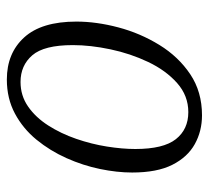

<svg xmlns="http://www.w3.org/2000/svg" viewBox="-44 -542 596 547"><g transform="rotate(90 253.5 -268.0)"><path d="M206 10Q131 10 86 -39.5Q41 -89 41 -188Q41 -245 57.5 -307.5Q74 -370 107.5 -424.5Q141 -479 191 -512.5Q241 -546 308 -546Q353 -546 390 -525.5Q427 -505 449 -461.5Q471 -418 471 -347Q471 -304 461 -255.5Q451 -207 430 -160Q409 -113 377.5 -74.5Q346 -36 303 -13Q260 10 206 10ZM213 -29Q252 -29 283 -50.5Q314 -72 337 -108Q360 -144 375 -187.5Q390 -231 397 -275Q404 -319 404 -356Q404 -436 376 -471.5Q348 -507 299 -507Q252 -507 216 -475Q180 -443 156 -392.5Q132 -342 120 -285Q108 -228 108 -178Q108 -96 137 -62.5Q166 -29 213 -29Z"/></g></svg>

Font: Noto Serif SemiCondensed Light
Style: Italic
Weight: 300
Width: 4
Italic angle: -12°
Designer: Monotype Design Team
Foundry: Monotype Imaging Inc.
Version: Version 2.013; ttfautohint (v1.8.4.7-5d5b)